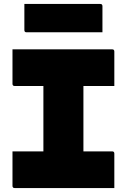

<svg xmlns="http://www.w3.org/2000/svg" viewBox="-20 -949 640 969"><path d="M557 0H54Q43 0 43 -11V-185H199V-515H54Q43 -515 43 -526V-700H546Q557 -700 557 -689V-515H401V-185H546Q557 -185 557 -174ZM103 -929H486Q497 -929 497 -918V-786H114Q103 -786 103 -797Z"/></svg>

Font: Recursive Mn Lnr St Blk
Style: Regular
Weight: 900
Monospace: yes
Version: Version 1.079;hotconv 1.0.112;makeotfexe 2.5.65598; ttfautoh